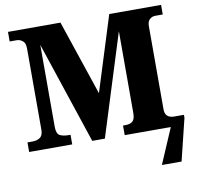

<svg xmlns="http://www.w3.org/2000/svg" viewBox="-96 -814 1157 1124"><g transform="rotate(-10 482.5 -252.0)"><path d="M24 0V-57H53Q82 -57 99.5 -70Q117 -83 117 -115V-599Q117 -631 101 -644Q85 -657 66 -657H24V-714H336L486 -268L626 -714H934V-657H889Q871 -657 856.5 -644.5Q842 -632 842 -604V-109Q842 -57 897 -57H934H954V-39L893 210H776L866 0H592V-57H605Q636 -57 650 -70.5Q664 -84 664 -119V-605L474 0H399L197 -606V-120Q197 -78 216.5 -67.5Q236 -57 272 -57H280V0Z"/></g></svg>

Font: Noto Serif ExtraBold
Style: Regular
Weight: 800
Designer: Monotype Design Team
Foundry: Monotype Imaging Inc.
Version: Version 2.014